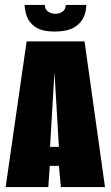

<svg xmlns="http://www.w3.org/2000/svg" viewBox="-20 -759 449 779"><path d="M3 0 88 -591H323L406 0H227L219 -86H182L176 0ZM183 -163H219L201 -466ZM203 -631Q150 -631 123.5 -649.5Q97 -668 88.5 -693.5Q80 -719 80 -739H162Q162 -721 175 -712Q188 -703 204 -703Q221 -703 233.5 -711.5Q246 -720 247 -739H330Q330 -709 317 -684.5Q304 -660 276.5 -645.5Q249 -631 203 -631Z"/></svg>

Font: Alumni Sans Black
Style: Regular
Weight: 900
Designer: Robert E. Leuschke
Foundry: Robert E. Leuschke
Version: Version 1.018